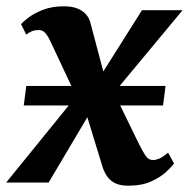

<svg xmlns="http://www.w3.org/2000/svg" viewBox="-48 -580 600 610"><path d="M359 10Q337 10 321.2 3.5Q305.5 -3 295.2 -16Q285 -29 278.5 -47.5L213 -261.5L257 -254L106.5 0H-28.5L228.5 -316.5L216.5 -226.5L112.5 -448Q106 -462.5 97.2 -473.5Q88.5 -484.5 76 -484.5Q62.5 -484.5 53.2 -480.8Q44 -477 35.5 -470L19 -503Q24 -510 42 -523.8Q60 -537.5 88.5 -548.8Q117 -560 155.5 -560Q178.5 -560 195.8 -553.8Q213 -547.5 224.2 -535.5Q235.5 -523.5 239.5 -506.5L294 -301L251.5 -307.5L403 -547.5H532L279 -243L291 -333L395 -119.5Q404.5 -100.5 414 -86Q423.5 -71.5 438 -71.5Q447 -71.5 458.2 -76.2Q469.5 -81 486 -95L505 -60.5Q499 -52 481.2 -35Q463.5 -18 433.2 -4Q403 10 359 10ZM27.5 -245 35.5 -307H478L470 -245Z"/></svg>

Font: Merriweather 36pt
Style: Bold Italic
Weight: 700
Italic angle: -7.8°
Version: Version 2.101